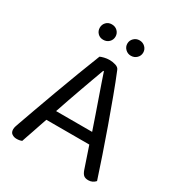

<svg xmlns="http://www.w3.org/2000/svg" viewBox="-186 -908 964 1038"><g transform="rotate(30 296.0 -389.0)"><path d="M428 -162H160Q153 -142 145 -118.5Q137 -95 129.5 -72.5Q122 -50 115 -30.5Q108 -11 104 2Q90 8 71 8Q55 8 42.5 -0.5Q30 -9 30 -28Q30 -37 33 -46.5Q36 -56 40 -67Q55 -109 78.5 -175Q102 -241 129.5 -315.5Q157 -390 185.5 -465.5Q214 -541 238 -601Q246 -605 262 -609Q278 -613 295 -613Q315 -613 333.5 -607Q352 -601 357 -587Q381 -529 408.5 -454.5Q436 -380 464 -302Q492 -224 517.5 -148.5Q543 -73 563 -12Q555 -3 544 2.5Q533 8 519 8Q500 8 490 -0.5Q480 -9 473 -29ZM294 -545Q283 -515 269 -476.5Q255 -438 240 -396Q225 -354 210 -311Q195 -268 182 -229H407Q392 -274 376 -319.5Q360 -365 345.5 -407Q331 -449 318.5 -484.5Q306 -520 298 -545ZM259 -738Q259 -718 245 -704Q231 -690 209 -690Q188 -690 174.5 -704Q161 -718 161 -738Q161 -758 174.5 -772Q188 -786 209 -786Q231 -786 245 -772Q259 -758 259 -738ZM432 -738Q432 -718 417.5 -704Q403 -690 382 -690Q362 -690 347.5 -704Q333 -718 333 -738Q333 -758 347.5 -772Q362 -786 382 -786Q403 -786 417.5 -772Q432 -758 432 -738Z"/></g></svg>

Font: Baloo Thambi 2
Style: Regular
Weight: 400
Designer: Aadarsh Rajan and Ek Type
Foundry: Ek Type
Version: Version 1.640;hotconv 1.0.111;makeotfexe 2.5.65597; ttfautoh